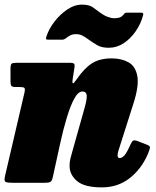

<svg xmlns="http://www.w3.org/2000/svg" viewBox="-30 -792 677 832"><path d="M43 -520H268.5Q287.5 -520 291.2 -515.8Q295 -511.5 292 -495L286 -456.5Q282 -432.5 285.8 -431Q289.5 -429.5 302 -448Q334 -495 367.5 -517Q401 -539 454 -539Q496 -539 526.5 -522.2Q557 -505.5 565 -462.5Q573 -419.5 547.5 -341L483.5 -140Q479.5 -127 479.5 -118.5Q479.5 -107 489 -107Q499 -107 509.8 -119.5Q520.5 -132 534.5 -164Q541 -178 545.8 -181.8Q550.5 -185.5 562.5 -182L606.5 -165Q620.5 -160 619.8 -152.5Q619 -145 611 -125Q583 -60 532 -20Q481 20 411 20Q336 20 303.8 -7.5Q271.5 -35 271.5 -73Q271.5 -87.5 274.2 -100.8Q277 -114 280.5 -125L332.5 -310Q347 -358 346 -376.8Q345 -395.5 327 -395.5Q309 -395.5 292.2 -365.2Q275.5 -335 259.8 -283.2Q244 -231.5 230 -167L199.5 -27.5Q196 -10 190 -5Q184 0 164 0H23.5Q-4 0 -8.2 -5.8Q-12.5 -11.5 -7.5 -32.5L76 -390.5Q79.5 -406.5 75.8 -410.8Q72 -415 55 -415H36Q22.5 -415 19 -420.5Q15.5 -426 15.5 -441V-493.5Q15.5 -511.5 20.2 -515.8Q25 -520 43 -520ZM441.5 -585Q410 -585 390.8 -596.5Q371.5 -608 355.5 -619.5Q338.5 -632 326.5 -638Q314.5 -644 299.5 -644Q284 -644 273.2 -638Q262.5 -632 256.5 -627Q248 -620 239.5 -620H178.5Q170 -620 169.5 -623.8Q169 -627.5 171.5 -635Q182 -667 206.2 -698.5Q230.5 -730 261.8 -751Q293 -772 324 -772Q355.5 -772 371.8 -760.8Q388 -749.5 403.5 -737.5Q419.5 -725.5 435.8 -719.2Q452 -713 464.5 -713Q477 -713 486.2 -715.5Q495.5 -718 503 -726Q507.5 -731 509.8 -734Q512 -737 519 -737H583Q593.5 -737 590 -726Q580.5 -689 558.2 -656.8Q536 -624.5 506 -604.8Q476 -585 441.5 -585Z"/></svg>

Font: Besley* Narrow Fatface
Style: Italic
Weight: 900
Width: 4
Italic angle: -13°
Designer: Owen Earl
Foundry: indestructible type*
Version: Version 3.000; ttfautohint (v1.8.3)